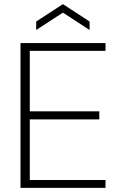

<svg xmlns="http://www.w3.org/2000/svg" viewBox="-20 -908 588 928"><path d="M79 0V-700H490V-662H124V-370H460V-331H124V-38H490V0ZM155 -763V-804L284 -888L413 -804V-763L284 -847Z"/></svg>

Font: DM Sans 12pt ExtraLight
Style: Regular
Weight: 250
Version: Version 4.004;gftools[0.9.30]